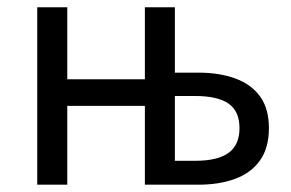

<svg xmlns="http://www.w3.org/2000/svg" viewBox="-20 -506 798 526"><path d="M82 0V-486.1H164.3V-288.8H376.9V-486.1H459.1V-307H523.2Q581.1 -307 624.8 -291Q668.4 -275 692.6 -241.6Q716.7 -208.2 716.7 -154.9Q716.7 -101.2 692.6 -66.9Q668.4 -32.6 624.8 -16.3Q581.1 0 523.2 0H376.9V-215.9H164.3V0ZM459.1 -65.5H514.7Q576.4 -65.5 606.3 -87.3Q636.1 -109.1 636.1 -155.2Q636.1 -201 606.3 -222Q576.4 -243 514.7 -243H459.1Z"/></svg>

Font: Source Sans 3 VF
Style: Regular
Weight: 200
Designer: Paul D. Hunt
Foundry: Adobe
Version: Version 3.046;hotconv 1.0.118;makeotfexe 2.5.65603